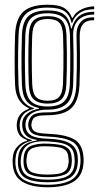

<svg xmlns="http://www.w3.org/2000/svg" viewBox="-20 -627 419 812"><path d="M181.1 165Q113.6 165 74.7 141.6Q35.8 118.2 33.5 63.6Q33.1 56 33.3 49.7Q33.6 43.4 34.3 37.5Q36.3 11.1 53.7 -7.5Q71 -26.1 94.9 -31.7V-34.7Q71.1 -42.9 61.9 -57Q52.8 -71.2 51.2 -88.5Q50.8 -93 50.8 -96.9Q50.8 -100.7 51.2 -105.4Q53.1 -127.2 65.6 -142.8Q78.1 -158.3 101.5 -166.5V-170.1Q77.7 -179.4 61.6 -203.3Q45.4 -227.2 43.8 -267.8Q42.8 -294 42.3 -318.5Q41.9 -343 41.9 -367.9Q41.9 -392.9 42.3 -420.3Q42.8 -447.8 43.8 -479.5Q46.5 -548.6 79 -577.8Q111.5 -607 181.4 -607Q229.4 -607 252.1 -592.8Q274.9 -578.5 284.3 -551.4H287.3Q296.2 -569.2 312.3 -580Q328.4 -590.8 346.4 -595.6Q364.4 -600.4 378.3 -600V-587.9Q338.5 -587.8 315.7 -571.3Q292.9 -554.9 285.6 -530.6H282.6Q275.6 -562.8 253.7 -578.8Q231.9 -594.9 181.4 -594.9Q116.7 -594.9 88.8 -567.6Q60.9 -540.2 58.5 -479.7Q57.3 -443.3 56.7 -411.1Q56.1 -378.9 56.4 -344.7Q56.7 -310.6 58.3 -267.9Q60.2 -223.6 77.5 -200.3Q94.8 -176.9 123 -170.1V-166.5Q93.9 -159.2 79.8 -143.5Q65.6 -127.9 63.7 -105.7Q63.2 -101.7 63.2 -97.5Q63.3 -93.2 63.7 -88.2Q65 -70.2 75.5 -56.2Q86.1 -42.1 114.6 -34.9V-31.9Q85.4 -25.4 67.3 -8.4Q49.1 8.6 46.4 37.7Q45.5 44.4 45.1 49.9Q44.7 55.3 45.1 63.7Q47.9 115.1 83.1 134.7Q118.2 154.4 181.1 154.4Q245.1 154.4 280.4 134.7Q315.6 115.1 320.1 63.6Q320.8 56.3 320.7 50.4Q320.6 44.5 319.8 37.2Q316.2 -12.9 281.7 -30Q247.1 -47 183.5 -49.4Q152.5 -50.5 135.4 -55.3Q118.3 -60.2 110.8 -68.5Q103.3 -76.9 100.7 -88.3Q99.6 -92.9 99.3 -97.4Q99 -101.8 99.6 -105.6Q103.6 -130 119.7 -141.2Q135.8 -152.3 181.4 -151.8Q239.1 -151.3 269.4 -176.6Q299.8 -201.9 302.8 -266.5Q304.4 -304.5 304.8 -336.4Q305.2 -368.4 304.9 -402Q304.6 -435.6 303.6 -478.3Q302.8 -511.7 320.9 -533.3Q338.9 -554.9 378.3 -553.7V-541.6Q346.2 -542.1 331.3 -525.1Q316.4 -508.1 317.1 -470.8Q317.9 -433 318.1 -400.2Q318.3 -367.4 318 -335.1Q317.7 -302.9 316.1 -267.2Q312.7 -198.5 281.4 -169.3Q250.2 -140.1 181.4 -139.7Q152.1 -139.7 138.1 -135.5Q124 -131.3 119.3 -123.1Q114.5 -115 112.9 -103.1Q112.5 -101.3 112.6 -98.2Q112.7 -95.1 113.4 -92.2Q115.4 -81.7 121.5 -75.2Q127.7 -68.7 142.2 -65.4Q156.7 -62.2 183.5 -61.1Q254.4 -58.6 291.7 -38.7Q329 -18.7 333.1 37.5Q333.8 46.1 333.8 50.9Q333.8 55.7 333.1 63.6Q329.2 117.9 290.7 141.4Q252.2 165 181.1 165ZM181.1 132.8Q218.9 132.8 243.6 126.3Q268.2 119.9 280.9 104.7Q293.6 89.6 295.4 63.8Q295.9 57 295.8 51.2Q295.7 45.5 294.7 37.4Q292.9 11 279.2 -2.5Q265.5 -16 241.4 -21.5Q217.2 -27 183.5 -29Q130.4 -32.3 102.4 -16.7Q74.5 -1.2 69.2 37.4Q68.1 44.2 67.6 50.4Q67.2 56.5 67.8 64.1Q70.5 105.7 100.2 119.3Q129.9 132.8 181.1 132.8ZM181.1 122.4Q134.1 122.4 108.1 111.1Q82.1 99.8 79.8 64Q79.2 57.8 79.4 50.7Q79.6 43.6 80.5 36.9Q84.1 1.2 110.9 -10.1Q137.7 -21.3 184.3 -19.5Q213.6 -18.4 235 -14.3Q256.3 -10.1 268.7 1.6Q281.1 13.4 282.9 37.5Q284 45.6 283.9 51.4Q283.8 57.2 283.1 64.1Q280.2 100.3 253.8 111.3Q227.5 122.4 181.1 122.4ZM181.1 111.3Q206.5 111.3 225.7 108.2Q244.8 105.2 256.2 95.1Q267.6 85 269.4 64.2Q270.9 57.1 270.6 50.9Q270.4 44.8 269 37.5Q267.6 17.4 256.5 8.1Q245.3 -1.2 226.7 -4.3Q208 -7.3 183.5 -8.2Q142.1 -10.1 118.8 -0.9Q95.4 8.2 93.5 37.4Q91.9 43.5 91.7 50.8Q91.4 58.1 92.6 64.2Q95.4 94.9 118.6 103.1Q141.8 111.3 181.1 111.3ZM181.1 143.9Q122.2 143.9 90.3 127.5Q58.4 111.1 55.7 64Q55.3 56.2 55.7 50.1Q56.1 44.1 56.9 37.5Q59.8 6.7 78.8 -10.3Q97.8 -27.3 135.1 -32.4V-35.4Q103.1 -40.8 90.1 -54.4Q77.2 -68 74.5 -88.3Q74 -93.5 73.9 -96.9Q73.9 -100.3 74.1 -105.7Q74.9 -129.1 94.4 -145.7Q113.9 -162.2 144.5 -167.3V-170.3Q109.5 -177.3 92.1 -200Q74.6 -222.6 72.7 -268.9Q71.6 -300 71.1 -332.5Q70.6 -365.1 71 -401.1Q71.4 -437.2 72.8 -478.6Q75 -537.4 101.6 -560.1Q128.2 -582.9 181.4 -582.9Q229.5 -582.9 251.5 -565.2Q273.5 -547.6 280.4 -506.9H283.4Q289.5 -530.3 301.4 -545.8Q313.2 -561.4 332.3 -569.3Q351.3 -577.2 378.3 -577.4V-565.3Q334.9 -565.8 311.3 -541.9Q287.6 -517.9 289.4 -474.2Q290.8 -436 291.1 -400.8Q291.4 -365.6 291.1 -332.8Q290.7 -300.1 289.4 -269.4Q286.4 -208 258.9 -185.4Q231.5 -162.8 181.4 -163.2Q153.8 -163.5 133.7 -156.7Q113.6 -149.9 102.1 -137.5Q90.6 -125.1 88.2 -108.1Q87.6 -103 87.6 -98.2Q87.5 -93.4 88.3 -88.7Q92 -65.7 112.4 -53.8Q132.8 -41.9 183.6 -40.1Q221.9 -38.9 249.2 -31.6Q276.4 -24.3 291.7 -7.9Q306.9 8.5 308.8 37.6Q309.4 44.9 309.5 50.3Q309.7 55.6 308.9 63.9Q305.1 109.8 272.3 126.9Q239.5 143.9 181.1 143.9ZM181.4 -176.7Q227.8 -176.7 250.4 -197.3Q272.9 -218 275.3 -270Q276.5 -298.2 276.9 -331.5Q277.4 -364.7 277.2 -401.7Q277 -438.8 275.7 -478.1Q273.8 -530.2 250.3 -550.5Q226.8 -570.8 181.4 -570.8Q133.5 -570.8 111.4 -550Q89.4 -529.2 87.2 -477.8Q85.2 -421.1 85.3 -369.2Q85.4 -317.3 87.2 -269.6Q89.5 -219.4 111.7 -198Q133.9 -176.7 181.4 -176.7ZM181.4 -188.8Q143 -188.8 123.4 -206.1Q103.7 -223.4 101.7 -270.1Q99.9 -317.8 99.9 -372.4Q99.9 -426.9 101.7 -477.1Q103.5 -523.8 122.7 -541.2Q142 -558.7 181.4 -558.7Q222.4 -558.7 240.9 -540.9Q259.5 -523.1 261.2 -477.7Q262.5 -440.7 262.8 -404.6Q263.1 -368.5 262.6 -334.7Q262.2 -301 260.8 -270.6Q258.7 -224.5 239.7 -206.7Q220.8 -188.8 181.4 -188.8ZM181.4 -200.9Q214.2 -200.9 229.3 -216.3Q244.3 -231.7 246.3 -271.6Q247.7 -302 248.1 -336.5Q248.6 -370.9 248.3 -406.7Q248 -442.5 246.7 -477Q245.1 -516.8 230 -531.7Q214.9 -546.6 181.4 -546.6Q148.7 -546.6 133.3 -531.6Q117.9 -516.6 116.2 -476.4Q114.4 -426.3 114.4 -373.1Q114.4 -319.9 116.2 -270.9Q117.9 -230.4 133.8 -215.6Q149.7 -200.9 181.4 -200.9Z"/></svg>

Font: Big Shoulders Inline Display SC Thin
Style: Regular
Weight: 100
Designer: Patric King
Foundry: XO Type Co
Version: Version 2.002